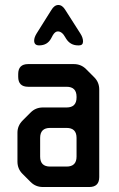

<svg xmlns="http://www.w3.org/2000/svg" viewBox="-20 -742 478 770"><path d="M103 -12Q123 8 152 8H338Q378 8 378 -32V-383Q378 -412 358 -432L325 -465Q305 -485 276 -485H93Q53 -485 53 -445V-434Q53 -394 93 -394H247Q287 -394 287 -354V-351Q287 -311 247 -311H152Q123 -311 103 -291L71 -259Q50 -238 50 -210V-94Q50 -65 70 -45ZM141 -114V-189Q141 -229 181 -229H247Q287 -229 287 -189V-114Q287 -74 247 -74H181Q141 -74 141 -114ZM117 -579Q117 -560 137 -560Q170 -560 185 -588L192 -601Q201 -616 212 -616Q229 -616 242 -592L245 -587Q262 -560 293 -560H297Q313 -560 313 -576Q313 -591 302 -608L242 -702Q230 -722 214 -722Q198 -722 186 -702L127 -608Q117 -592 117 -579Z"/></svg>

Font: WD-XL Lubrifont TC
Style: Regular
Weight: 400
Designer: [WD-XL Lubrifont] Copyright 2020-2022 (c) NightFurySL2001, Skr-ZERO; [ZCOOL QingKe HuangYou] Copyright 2018-2022 (c) The
Version: Version 2.001;hotconv 1.1.1;makeotfexe 2.6.0